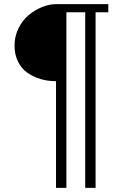

<svg xmlns="http://www.w3.org/2000/svg" viewBox="-20 -742 599 922"><path d="M500 -683.1H439V160.2H389.2V-683.1H298.8V160.2H249V-352.1Q210 -352.1 175 -362.3Q140.1 -372.6 111.6 -392.6Q83 -412.6 66.4 -446.3Q49.8 -480 49.8 -522.9Q49.8 -567.4 68.8 -606Q87.9 -644.5 117.7 -669.4Q147.5 -694.3 182.4 -708.3Q217.3 -722.2 250 -722.2H500Z"/></svg>

Font: Perun
Style: Regular
Weight: 400
Version: Version 1.0000